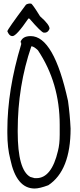

<svg xmlns="http://www.w3.org/2000/svg" viewBox="-20 -1038 454 1085"><path d="M153.3 -834Q284.2 -834 364.3 -467.8Q375 -391.6 378.9 -311.5Q378.9 -74.2 252.9 8.8Q203.1 27.3 175.8 27.3Q72.3 27.3 38.1 -138.7Q21.5 -202.1 21.5 -286.1V-301.8Q21.5 -529.3 99.6 -787.1V-796.9L95.7 -799.8Q106.4 -834 153.3 -834ZM157.2 -776.4Q80.1 -551.8 80.1 -301.8V-293Q80.1 -77.1 151.4 -38.1L175.8 -31.2H185.5Q271.5 -31.2 307.6 -185.5Q317.4 -224.6 317.4 -276.4V-333Q317.4 -569.3 194.3 -753.9Q170.9 -776.4 157.2 -776.4ZM21.5 -861.3Q22.5 -872.1 127 -1011.7Q139.6 -1019.5 155.3 -1017.6Q162.1 -1017.6 206.1 -946.3Q261.7 -897.5 259.8 -875Q250 -851.6 230.5 -853.5H227.5Q213.9 -854.5 146.5 -932.6L140.6 -933.6Q71.3 -832 49.8 -834H47.9Q32.2 -835 21.5 -861.3Z"/></svg>

Font: Sue Ellen Francisco
Style: Regular
Weight: 400
Designer: Kimberly Geswein
Foundry: Kimberly Geswein
Version: Version 1.002 2007